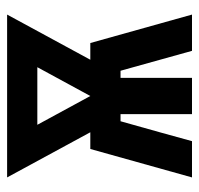

<svg xmlns="http://www.w3.org/2000/svg" viewBox="-30 -530 560 540"><g transform="rotate(-90 250.0 -260.0)"><path d="M21 0 101 -286H148L21 -520H479L352 -286H399L479 0H377L321 -201H301V0H199V-201H179L147 -87L123 0ZM250 -286 331 -435H169Z"/></g></svg>

Font: Iosevka Curly Heavy
Style: Regular
Weight: 900
Monospace: yes
Designer: Belleve Invis
Foundry: Belleve Invis
Version: Version 22.1.2; ttfautohint (v1.8.4)